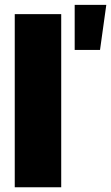

<svg xmlns="http://www.w3.org/2000/svg" viewBox="-20 -787 467 807"><path d="M237.3 -727.5V0H42V-727.5ZM293.9 -577.1V-766.6H426.8L400.4 -577.1Z"/></svg>

Font: Inter Display Black
Style: Regular
Weight: 900
Designer: Rasmus Andersson
Foundry: rsms
Version: Version 4.000;git-a52131595